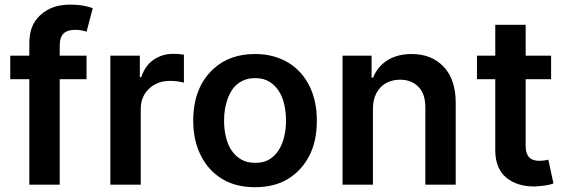

<svg xmlns="http://www.w3.org/2000/svg" viewBox="-20 -781 2392 812"><path d="M232.6 0H104V-446H23.4V-545.5H104V-596.9Q104 -653.8 127.5 -690Q139.9 -708.5 156.1 -721.9Q172.2 -735.4 191.1 -744.3Q209.9 -753.2 231 -757.3Q252.1 -761.4 274.5 -761.4Q309.7 -761.4 334.5 -756.6Q359.4 -751.8 372.2 -746.4L346.2 -647Q322.8 -654.8 298.3 -654.8Q264.9 -654.8 248.8 -639.2Q232.6 -623.6 232.6 -588.4V-545.5H345.9V-446H232.6Z M575.3 0H446.7V-545.5H571.4V-454.5H577.1Q594.1 -504.3 630.3 -528.8Q666.9 -553.3 711.6 -553.3Q725.1 -553.3 736.7 -552.4Q748.2 -551.5 757.8 -549.7V-431.5Q748.6 -434.3 732.4 -436.6Q716.3 -438.9 698.2 -438.9Q644.9 -438.9 610.1 -405.5Q575.3 -372.5 575.3 -320.7Z M1058.6 10.7Q976.2 10.7 918.3 -24.9Q860.8 -60.4 829.5 -123.2Q797.2 -186.4 797.2 -270.6Q797.2 -412.3 884.2 -491.1Q952.1 -552.6 1058.6 -552.6Q1100.5 -552.6 1136 -542.8Q1171.5 -533 1200.3 -515.4Q1229 -497.9 1251.1 -473.2Q1273.1 -448.5 1288 -418.7Q1320 -355.1 1320 -270.6Q1320 -182.9 1287.3 -120.7Q1254.6 -58.9 1197.6 -24.1Q1140.6 10.7 1058.6 10.7ZM1059.3 -92.3Q1092.7 -91.6 1117.2 -105.8Q1141.7 -120 1157.7 -144.5Q1173.7 -169 1181.6 -201.7Q1189.6 -234.4 1189.6 -271Q1189.6 -305.8 1182.4 -338.2Q1175.1 -370.7 1159.3 -395.8Q1143.5 -420.8 1118.8 -435.7Q1094.1 -450.6 1059.3 -450.6Q1036.2 -450.6 1017.6 -444.1Q998.9 -437.5 984.4 -425.8Q969.8 -414.1 959.3 -397.5Q948.9 -381 942.1 -361.5Q927.6 -320 927.6 -271Q927.6 -235.8 935 -203.5Q942.5 -171.2 958.3 -146.5Q974.1 -121.8 999.1 -107.1Q1024.1 -92.3 1059.3 -92.3Z M1907.3 0H1778.8V-327.4Q1778.8 -384.6 1749.3 -414.1Q1719.8 -443.9 1672.6 -443.9Q1648.4 -443.9 1627.5 -436.3Q1606.5 -428.6 1590.9 -413.2Q1575.3 -397.7 1566.2 -374.3Q1557.2 -350.9 1557.2 -319.6V0H1428.6V-545.5H1551.5V-452.8H1557.9Q1566.8 -475.1 1581.5 -493.4Q1596.2 -511.7 1616.5 -524.9Q1636.7 -538 1662.8 -545.3Q1688.9 -552.6 1720.5 -552.6Q1805 -552.6 1855.8 -499.3Q1907 -445.7 1907.3 -347.3Z M2245 7.5H2237.2Q2168.3 7.5 2123.2 -28.1Q2075.6 -66.1 2074.6 -142.8V-446H1997.2V-545.5H2074.6V-676.1H2203.1V-545.5H2310.7V-446H2203.1V-164.1Q2203.1 -145.2 2207.7 -133Q2212.4 -120.7 2220.2 -113.6Q2228 -106.5 2238.6 -103.7Q2249.3 -100.9 2261.4 -100.9Q2280.9 -100.9 2299 -105.8L2320.7 -5.3Q2299.7 3.9 2245 7.5Z"/></svg>

Font: Linik Sans SemiBold
Style: Regular
Weight: 600
Designer: Fonts by Rasmus Andersson / Changes by Cristiano Sobral with parts from Marc Monis
Foundry: rsms
Version: Version 3.020; ttfautohint (v1.6)